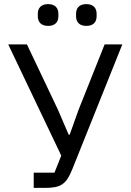

<svg xmlns="http://www.w3.org/2000/svg" viewBox="-20 -914 635 934"><path d="M214 -788C248 -788 264 -807 264 -835V-847C264 -875 248 -894 214 -894C180 -894 164 -875 164 -847V-835C164 -807 180 -788 214 -788ZM400 -788C434 -788 450 -807 450 -835V-847C450 -875 434 -894 400 -894C366 -894 350 -875 350 -847V-835C350 -807 366 -788 400 -788ZM144 -74V0H199C275 0 302 -17 331 -89L575 -698H489L363 -382L319 -259H314L262 -380L111 -698H20L278 -157L245 -74Z"/></svg>

Font: Braiins Sans
Style: Regular
Weight: 400
Designer: Mike Abbink, Paul van der Laan, Pieter van Rosmalen, Jiri Chlebus, Lubos Buracinsky
Foundry: Bold Monday, Sudetype
Version: Version 1.000;hotconv 1.0.109;makeotfexe 2.5.65596